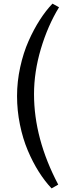

<svg xmlns="http://www.w3.org/2000/svg" viewBox="-20 -837 372 1061"><path d="M265.1 204.1Q227.5 164.6 194.1 111.6Q160.6 58.6 133.3 -6.1Q106 -70.8 90.1 -148.7Q74.2 -226.6 74.2 -306.2Q74.2 -386.2 91.6 -465.6Q108.9 -544.9 137.7 -609.9Q166.5 -674.8 200 -726.8Q233.4 -778.8 270 -816.9L306.2 -796.9Q243.7 -694.3 205.8 -566.9Q168 -439.5 168 -316.9Q168 -70.3 301.8 183.1Z"/></svg>

Font: Literata Book
Style: Regular
Weight: 400
Designer: Latin by Veronika Burian and Jose Scaglione. Greek by Irene Vlachou. Cyrillic by Vera Evstafieva
Foundry: TypeTogether
Version: Version 2.003;PS 002.003;hotconv 1.0.88;makeotf.lib2.5.64775